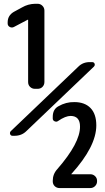

<svg xmlns="http://www.w3.org/2000/svg" viewBox="-20 -750 540 990"><path d="M445.3 148.4Q460 148.4 470.2 158.2Q480.5 168 480.5 182.6V184.6Q480.5 199.2 470.2 209.5Q460 219.7 445.3 219.7H287.1Q272.5 219.7 262.2 210Q252 200.2 252 184.6V182.6Q252 147.5 275.4 122.1Q393.6 -13.7 392.6 -97.7Q392.6 -151.4 344.7 -152.3Q317.4 -152.3 279.3 -126Q271.5 -120.1 261.7 -124.5Q252 -128.9 252 -138.7V-147.5Q252 -186.5 281.2 -202.1Q320.3 -224.6 363.3 -223.6Q417 -223.6 446.8 -192.9Q476.6 -162.1 476.6 -103.5Q476.6 4.9 348.6 146.5H347.7Q347.7 146.5 347.7 147.5L348.6 148.4ZM50.8 -610.4Q40 -605.5 29.8 -611.3Q19.5 -617.2 19.5 -628.9V-634.8Q19.5 -669.9 50.8 -688.5L93.8 -711.9Q124 -729.5 160.2 -730.5H173.8Q188.5 -730.5 198.7 -720.2Q209 -710 209 -695.3V-327.1Q209 -312.5 199.2 -302.2Q189.5 -292 173.8 -292H160.2Q145.5 -292 135.3 -301.8Q125 -311.5 125 -327.1V-647.5L124 -648.4H123ZM455.1 -429.7Q464.8 -429.7 467.8 -421.4Q470.7 -413.1 463.9 -406.2L116.2 -74.2Q91.8 -49.8 54.7 -49.8H44.9Q35.2 -49.8 32.2 -58.6Q29.3 -67.4 36.1 -74.2L383.8 -406.2Q408.2 -430.7 445.3 -429.7Z"/></svg>

Font: Rounded-L Mgen+ 1m bold
Style: Bold
Weight: 700
Designer: [Source Han Sans]
Ryoko NISHIZUKA  (kana & ideographs); Paul D. Hunt (Latin, Greek & Cyrillic); Wenlong ZHANG  (bopomofo
Version: Version 1.059.20150602